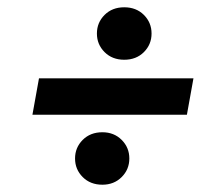

<svg xmlns="http://www.w3.org/2000/svg" viewBox="-20 -555 611 527"><path d="M69 -240 87 -340H511L493 -240ZM261 -48Q228 -48 207 -69Q186 -90 186 -120Q186 -150 207 -171Q228 -192 261 -192Q293 -192 314 -171Q335 -150 335 -120Q335 -90 314 -69Q293 -48 261 -48ZM321 -391Q288 -391 267 -412Q246 -433 246 -463Q246 -493 267 -514Q288 -535 321 -535Q354 -535 375 -514Q396 -493 396 -463Q396 -433 375 -412Q354 -391 321 -391Z"/></svg>

Font: DM Sans 9pt SemiBold
Style: Italic
Weight: 600
Italic angle: -10°
Version: Version 4.004;gftools[0.9.30]